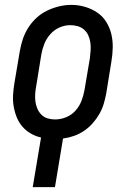

<svg xmlns="http://www.w3.org/2000/svg" viewBox="-20 -561 540 786"><path d="M114 205 148 2Q126 -3 106 -14.5Q86 -26 71.5 -43Q57 -60 48.5 -81Q40 -102 36 -125.5Q32 -149 33.5 -173Q35 -197 39 -221L61 -351Q65 -375 73 -399.5Q81 -424 95 -446.5Q109 -469 129 -487.5Q149 -506 173 -517.5Q197 -529 222 -535Q247 -541 272 -541Q301 -541 328 -533Q355 -525 377.5 -510Q400 -495 414.5 -472Q429 -449 435.5 -422.5Q442 -396 441.5 -367Q441 -338 436 -309L415 -179Q411 -157 404.5 -135.5Q398 -114 386.5 -94Q375 -74 359 -56Q343 -38 323.5 -25Q304 -12 282.5 -4.5Q261 3 238 6L205 205ZM205 -72Q228 -72 250.5 -81Q273 -90 289 -108Q305 -126 313.5 -148Q322 -170 326 -193L348 -323Q350 -338 351 -354.5Q352 -371 350 -386Q348 -401 342 -415Q336 -429 325 -439Q314 -449 299 -453.5Q284 -458 268 -458Q245 -458 223.5 -448.5Q202 -439 186 -421Q170 -403 161.5 -381.5Q153 -360 149 -337L128 -207Q125 -192 124 -176Q123 -160 125 -145Q127 -130 133 -116Q139 -102 149.5 -91.5Q160 -81 174.5 -76.5Q189 -72 205 -72Z"/></svg>

Font: Iosevka Slab Medium
Style: Italic
Weight: 500
Italic angle: -9°
Monospace: yes
Designer: Belleve Invis
Foundry: Belleve Invis
Version: Version 11.1.0; ttfautohint (v1.8.3)